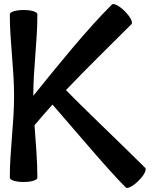

<svg xmlns="http://www.w3.org/2000/svg" viewBox="-20 -870 782 940"><path d="M28 -800C28 -666 49 -534 49 -400C49 -266 28 -134 28 0C28 12 59 21 96 21C133 21 163 12 163 0C163 -86 155 -172 149 -257C177 -290 206 -324 237 -358C362 -215 504 -44 596 48C604 56 632 41 658 15C685 -11 699 -39 691 -48C567 -172 404 -325 303 -429C406 -537 519 -647 624 -752C632 -761 617 -789 591 -815C565 -841 537 -856 528 -848C401 -721 270 -558 143 -401C143 -534 163 -666 163 -800C163 -812 133 -821 96 -821C59 -821 28 -812 28 -800Z"/></svg>

Font: Nupuram Expanded Bold
Style: Regular
Weight: 700
Width: 7
Designer: Santhosh Thottingal (santhosh.thottingal@gmail.com)
Foundry: SMC
Version: Version 1.000